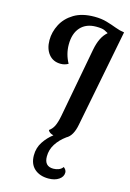

<svg xmlns="http://www.w3.org/2000/svg" viewBox="-142 -771 751 1107"><g transform="rotate(15 233.5 -218.0)"><path d="M263 267Q211 267 179.5 239Q148 211 148 159Q148 114 171.5 78.5Q195 43 227 19Q201 13 194 -4Q212 -16 223 -37.5Q234 -59 242 -100L320 -516Q335 -596 376 -630L375 -632Q369 -636 354 -643Q339 -650 304 -650Q244 -650 210.5 -613Q177 -576 177 -510Q177 -453 205 -402Q185 -390 160 -390Q115 -390 89 -422Q63 -454 63 -506Q63 -554 86.5 -599.5Q110 -645 158 -674Q206 -703 280 -703Q321 -703 353.5 -693.5Q386 -684 413.5 -673.5Q441 -663 466 -660H467L353 -78Q340 -9 302 11Q265 38 243.5 72Q222 106 222 146Q222 205 276 205Q293 205 308 199Q323 193 332 180Q339 185 344 192.5Q349 200 349 209Q349 234 325 250.5Q301 267 263 267Z"/></g></svg>

Font: Sansita Swashed
Style: Regular
Weight: 400
Designer: Pablo Cosgaya
Foundry: Omnibus-Type
Version: Version 1.003; ttfautohint (v1.8.3)